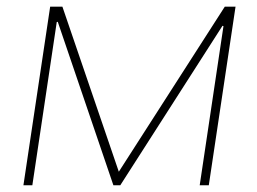

<svg xmlns="http://www.w3.org/2000/svg" viewBox="-20 -548 761 568"><path d="M331.5 -40 645 -528.3H676.8L597.7 0H570.8L641.1 -470.7L638.2 -471.7L335.9 0H315.4L150.9 -483.4L147.9 -482.9L75.7 0H49.3L128.4 -528.3H164.6Z"/></svg>

Font: Roboto-ThinItalic
Style: Italic
Weight: 250
Italic angle: -12°
Designer: Google
Version: Version 1.100141; 2013; ttfautohint (v0.94.14-c901) -l 8 -r 